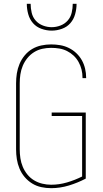

<svg xmlns="http://www.w3.org/2000/svg" viewBox="-20 -975 540 1003"><path d="M247 8Q221 8 195.5 2.5Q170 -3 148 -16.5Q126 -30 109 -50Q92 -70 82 -94Q72 -118 68 -143.5Q64 -169 64 -195V-540Q64 -566 68 -591.5Q72 -617 82 -641Q92 -665 109 -685.5Q126 -706 148 -719Q170 -732 195.5 -737.5Q221 -743 247 -743Q271 -743 294.5 -739Q318 -735 339.5 -724.5Q361 -714 378.5 -697.5Q396 -681 407.5 -660.5Q419 -640 424.5 -616.5Q430 -593 430 -570Q430 -569 430 -568.5Q430 -568 430 -567H411Q411 -568 411 -568.5Q411 -569 411 -569Q411 -591 406 -611.5Q401 -632 390.5 -651Q380 -670 364.5 -684.5Q349 -699 330 -708.5Q311 -718 290 -721.5Q269 -725 247 -725Q224 -725 201 -720Q178 -715 158 -702.5Q138 -690 123 -671.5Q108 -653 99 -631.5Q90 -610 86.5 -586.5Q83 -563 83 -540V-195Q83 -172 86.5 -148.5Q90 -125 99 -103.5Q108 -82 123 -63.5Q138 -45 158 -33Q178 -21 201 -15.5Q224 -10 247 -10Q289 -10 330 -22Q371 -34 409 -53V-369H250V-387H428V-42Q386 -20 340 -6Q294 8 247 8ZM250 -815Q223 -815 196.5 -824.5Q170 -834 152.5 -854Q135 -874 127.5 -901Q120 -928 120 -955H140Q140 -932 145.5 -908.5Q151 -885 166.5 -867.5Q182 -850 204.5 -841.5Q227 -833 250 -833Q273 -833 295.5 -841.5Q318 -850 333.5 -867.5Q349 -885 354.5 -908.5Q360 -932 360 -955H380Q380 -928 372.5 -901Q365 -874 347.5 -854Q330 -834 303.5 -824.5Q277 -815 250 -815Z"/></svg>

Font: Iosevka SS04 Thin
Style: Regular
Weight: 100
Monospace: yes
Designer: Belleve Invis
Foundry: Belleve Invis
Version: Version 19.0.0; ttfautohint (v1.8.4)